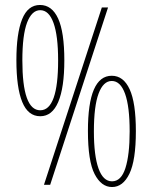

<svg xmlns="http://www.w3.org/2000/svg" viewBox="-20 -744 612 773"><path d="M141 -724Q189 -724 214 -669.5Q239 -615 239 -501Q239 -391 214.5 -333.5Q190 -276 142 -276Q93 -276 69.5 -333.5Q46 -391 46 -502Q46 -609 69 -666.5Q92 -724 141 -724ZM415 -714 182 0H157L390 -714ZM142 -703Q108 -703 89 -653Q70 -603 70 -501Q70 -300 142 -300Q214 -300 214 -501Q214 -600 195.5 -651.5Q177 -703 142 -703ZM430 -439Q477 -439 502 -384.5Q527 -330 527 -216Q527 -98 501 -44.5Q475 9 431 9Q388 9 361 -43Q334 -95 334 -217Q334 -439 430 -439ZM430 -418Q396 -418 377 -367.5Q358 -317 358 -215Q358 -118 376.5 -66Q395 -14 431 -14Q468 -14 485 -67.5Q502 -121 502 -215Q502 -315 483.5 -366.5Q465 -418 430 -418Z"/></svg>

Font: Noto Sans Thai Looped ExtraCondensed Thin
Style: Regular
Weight: 100
Width: 2
Designer: Sasikarn Vongin, Ben Mitchell
Foundry: The Fontpad Ltd
Version: Version 1.001; ttfautohint (v1.8.4.7-5d5b)